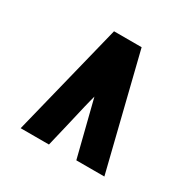

<svg xmlns="http://www.w3.org/2000/svg" viewBox="-119 -809 733 735"><g transform="rotate(30 247.5 -441.0)"><path d="M184 -691H306L430 -191H306L244 -437Q241 -426 237.5 -412Q234 -398 231 -386Q220 -338 208 -287.5Q196 -237 185 -191H60Z"/></g></svg>

Font: Tschichold
Style: Bold
Weight: 700
Designer: Peter Wiegel
Foundry: Peter Wiegel
Version: Version 1.000; ttfautohint (v1.3)